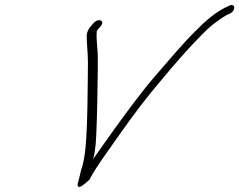

<svg xmlns="http://www.w3.org/2000/svg" viewBox="-20 -737 950 762"><path d="M341 -634C330 -621 325 -609 324 -597C324 -563 329 -525 329 -489C328 -400 328 -234 319 -147C316 -121 312 -89 302 -63L297 -41C294 -31 291 -16 288 -6C287 23 322 -13 335 -24C342 -38 351 -53 362 -70C393 -118 429 -166 465 -218C513 -286 566 -356 621 -420C672 -482 729 -547 781 -599C803 -622 823 -639 840 -651C856 -663 868 -671 877 -676L894 -684C918 -697 913 -727 889 -714L872 -706C833 -686 795 -654 757 -615C702 -561 648 -495 593 -432C538 -368 485 -295 435 -226C404 -182 378 -147 350 -106C361 -150 361 -183 363 -226C365 -263 368 -419 368 -454V-504C369 -541 361 -576 364 -612C364 -615 367 -618 369 -621L379 -632C382 -637 386 -641 386 -646C387 -659 366 -662 352 -646Z"/></svg>

Font: Stray Cat
Style: SuObl
Weight: 400
Version: Version 1.0